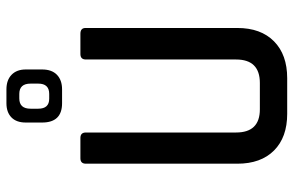

<svg xmlns="http://www.w3.org/2000/svg" viewBox="-178 -735 913 597"><g transform="rotate(-90 278.5 -436.5)"><path d="M299 -700H256Q196 -700 196 -762V-813Q196 -842 212 -857.5Q228 -873 256 -873H299Q328 -873 344.5 -857Q361 -841 361 -813V-762Q361 -732 344.5 -716Q328 -700 299 -700ZM270 -740H285Q317 -740 317 -774V-798Q317 -833 285 -833H271Q239 -833 239 -798V-774Q239 -740 270 -740ZM409 -643H472Q490 -643 490 -627V-155Q490 -82 448.5 -41Q407 0 334 0H223Q150 0 109 -41Q68 -82 68 -155V-626Q68 -643 85 -643H148Q165 -643 165 -626V-159Q165 -85 237 -85H319Q392 -85 392 -159V-626Q392 -643 409 -643Z"/></g></svg>

Font: Rajdhani SemiBold
Style: Regular
Weight: 600
Designer: Satya Rajpurohit, Jyotish Sonowal
Foundry: Indian Type Foundry
Version: Version 1.201 February 1, 2022